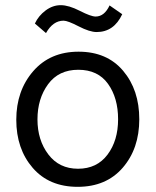

<svg xmlns="http://www.w3.org/2000/svg" viewBox="-20 -714 602 743"><path d="M226 -634Q185 -634 158 -586L115 -623Q129 -653 156.5 -673.5Q184 -694 215 -694Q246 -694 289 -672Q332 -650 350 -650Q384 -650 404 -693L453 -659Q421 -590 354 -590Q327 -590 284.5 -612Q242 -634 226 -634ZM283 -444Q207 -444 166 -388Q125 -332 125 -252Q125 -172 167 -116.5Q209 -61 282 -61Q355 -61 396 -115.5Q437 -170 437 -252.5Q437 -335 398 -389.5Q359 -444 283 -444ZM284 -514Q394 -514 456.5 -440Q519 -366 519 -252.5Q519 -139 455 -65Q391 9 280.5 9Q170 9 106.5 -64.5Q43 -138 43 -250.5Q43 -363 108.5 -438.5Q174 -514 284 -514Z"/></svg>

Font: Hind Vadodara
Style: Regular
Weight: 400
Designer: Hitesh Malaviya
Foundry: Indian Type Foundry
Version: Version 0.702;PS 1.0;hotconv 1.0.81;makeotf.lib2.5.63406